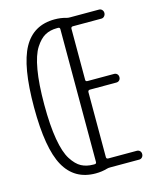

<svg xmlns="http://www.w3.org/2000/svg" viewBox="-113 -816 726 903"><g transform="rotate(-15 250.0 -365.0)"><path d="M240.2 -697.3Q207 -697.3 182.1 -683.6Q157.2 -669.9 135.3 -635.7Q113.3 -601.6 101.6 -533.7Q89.8 -465.8 89.8 -364.7Q89.8 -263.7 101.6 -195.8Q113.3 -127.9 135.3 -93.8Q157.2 -59.6 182.1 -46.4Q207 -33.2 240.2 -33.2H246.1Q254.9 -33.2 254.9 -42V-688.5Q254.9 -697.3 246.1 -697.3ZM240.2 9.8Q137.7 9.8 88.9 -77.6Q40 -165 40 -365.2Q40 -565.4 88.4 -652.8Q136.7 -740.2 240.2 -740.2Q270.5 -740.2 296.9 -732.4Q301.8 -730.5 313.5 -730.5H454.1Q462.9 -730.5 468.8 -724.1Q474.6 -717.8 474.6 -709Q474.6 -700.2 468.8 -693.4Q462.9 -686.5 454.1 -686.5H315.4Q306.6 -686.5 305.7 -677.7V-427.7Q305.7 -419.9 315.4 -419.9H444.3Q453.1 -419.9 459 -414.1Q464.8 -408.2 464.8 -398.9Q464.8 -389.6 459 -383.8Q453.1 -377.9 444.3 -377.9H315.4Q306.6 -377.9 305.7 -369.1V-51.8Q305.7 -43 315.4 -43H454.1Q462.9 -43 468.8 -37.1Q474.6 -31.2 474.6 -22Q474.6 -12.7 468.8 -6.3Q462.9 0 454.1 0H313.5Q302.7 0 296.9 2Q270.5 9.8 240.2 9.8Z"/></g></svg>

Font: Rounded-X Mgen+ 1mn light
Style: Regular
Weight: 200
Designer: [Source Han Sans]
Ryoko NISHIZUKA  (kana & ideographs); Paul D. Hunt (Latin, Greek & Cyrillic); Wenlong ZHANG  (bopomofo
Version: Version 1.059.20150602